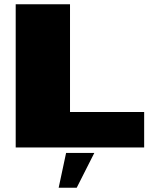

<svg xmlns="http://www.w3.org/2000/svg" viewBox="-20 -695 743 905"><path d="M54 0H659.5V-167H310V-675H54ZM256.5 190H341.5L424.5 26H291.5Z"/></svg>

Font: Anybody Expanded Black
Style: Regular
Weight: 900
Width: 7
Designer: Tyler Finck
Foundry: Etcetera Type Company
Version: Version 1.113;gftools[0.9.25]